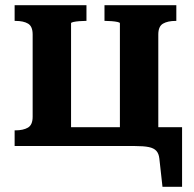

<svg xmlns="http://www.w3.org/2000/svg" viewBox="-20 -559 744 735"><path d="M105 -427Q105 -458 87.5 -468.5Q70 -479 39 -479H36V-539H311V-479H307Q297 -479 284 -478Q271 -477 261.5 -475Q252 -473 252 -470V0H36V-60H39Q69 -60 87 -70.5Q105 -81 105 -112ZM439 -470Q439 -473 429.5 -475Q420 -477 407 -478Q394 -479 384 -479H380V-539H655V-479H653Q622 -479 604 -468.5Q586 -458 586 -427V-9H439ZM450 0V-72H677V156H602L590 48Q588 29 578.5 18.5Q569 8 549.5 4Q530 0 496 0ZM194 0V-72H494V0Z"/></svg>

Font: Roboto Serif SemiBold
Style: Regular
Weight: 600
Designer: Greg Gazdowicz
Foundry: Commercial Type
Version: Version 1.008